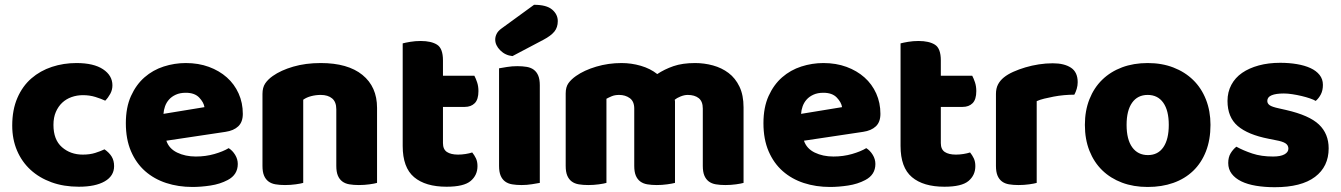

<svg xmlns="http://www.w3.org/2000/svg" viewBox="-20 -764 5593 801"><path d="M326 -367Q301 -367 278.5 -359Q256 -351 239.5 -335.5Q223 -320 213 -297Q203 -274 203 -243Q203 -181 238.5 -150Q274 -119 325 -119Q355 -119 377 -126Q399 -133 416 -141Q436 -127 446 -110.5Q456 -94 456 -71Q456 -30 417 -7.5Q378 15 309 15Q246 15 195 -3.5Q144 -22 107.5 -55.5Q71 -89 51 -136Q31 -183 31 -240Q31 -306 52.5 -355.5Q74 -405 111 -437Q148 -469 196.5 -485Q245 -501 299 -501Q371 -501 410 -475Q449 -449 449 -408Q449 -389 440 -372.5Q431 -356 419 -344Q402 -352 378 -359.5Q354 -367 326 -367Z M783 16Q724 16 673.5 -0.5Q623 -17 585.5 -50Q548 -83 526.5 -133Q505 -183 505 -250Q505 -316 526.5 -363.5Q548 -411 583 -441.5Q618 -472 663 -486.5Q708 -501 755 -501Q808 -501 851.5 -485Q895 -469 926.5 -441Q958 -413 975.5 -374Q993 -335 993 -289Q993 -255 974 -237Q955 -219 921 -214L674 -177Q685 -144 719 -127.5Q753 -111 797 -111Q838 -111 874.5 -121.5Q911 -132 934 -146Q950 -136 961 -118Q972 -100 972 -80Q972 -35 930 -13Q898 4 858 10Q818 16 783 16ZM755 -377Q731 -377 713.5 -369Q696 -361 685 -348.5Q674 -336 668.5 -320.5Q663 -305 662 -289L833 -317Q830 -337 811 -357Q792 -377 755 -377Z M1383 -308Q1383 -339 1365.5 -353.5Q1348 -368 1318 -368Q1298 -368 1278.5 -363Q1259 -358 1245 -348V-1Q1235 2 1213.5 5Q1192 8 1169 8Q1147 8 1129.5 5Q1112 2 1100 -7Q1088 -16 1081.5 -31.5Q1075 -47 1075 -72V-372Q1075 -399 1086.5 -416Q1098 -433 1118 -447Q1152 -471 1203.5 -486Q1255 -501 1318 -501Q1431 -501 1492 -451.5Q1553 -402 1553 -314V-1Q1543 2 1521.5 5Q1500 8 1477 8Q1455 8 1437.5 5Q1420 2 1408 -7Q1396 -16 1389.5 -31.5Q1383 -47 1383 -72Z M1828 -167Q1828 -141 1844.5 -130Q1861 -119 1891 -119Q1906 -119 1922 -121.5Q1938 -124 1950 -128Q1959 -117 1965.5 -103.5Q1972 -90 1972 -71Q1972 -33 1943.5 -9Q1915 15 1843 15Q1755 15 1707.5 -25Q1660 -65 1660 -155V-583Q1671 -586 1691.5 -589.5Q1712 -593 1735 -593Q1779 -593 1803.5 -577.5Q1828 -562 1828 -512V-448H1959Q1965 -437 1970.5 -420.5Q1976 -404 1976 -384Q1976 -349 1960.5 -333.5Q1945 -318 1919 -318H1828Z M2208 -744Q2260 -744 2283.5 -724Q2307 -704 2307 -676Q2307 -650 2293 -632.5Q2279 -615 2247 -598L2118 -530Q2088 -533 2067 -554Q2046 -575 2046 -599Q2046 -611 2052 -623Q2058 -635 2072 -645ZM2232 -1Q2221 1 2199.5 4.5Q2178 8 2156 8Q2134 8 2116.5 5Q2099 2 2087 -7Q2075 -16 2068.5 -31.5Q2062 -47 2062 -72V-479Q2073 -481 2094.5 -484.5Q2116 -488 2138 -488Q2160 -488 2177.5 -485Q2195 -482 2207 -473Q2219 -464 2225.5 -448.5Q2232 -433 2232 -408Z M2573 -501Q2614 -501 2653.5 -489.5Q2693 -478 2722 -455Q2752 -475 2789.5 -488Q2827 -501 2880 -501Q2918 -501 2954.5 -491Q2991 -481 3019.5 -459.5Q3048 -438 3065 -402.5Q3082 -367 3082 -316V-1Q3072 2 3050.5 5Q3029 8 3006 8Q2984 8 2966.5 5Q2949 2 2937 -7Q2925 -16 2918.5 -31.5Q2912 -47 2912 -72V-311Q2912 -341 2895 -354.5Q2878 -368 2849 -368Q2835 -368 2819 -361.5Q2803 -355 2795 -348Q2796 -344 2796 -340.5Q2796 -337 2796 -334V-1Q2785 2 2763.5 5Q2742 8 2720 8Q2698 8 2680.5 5Q2663 2 2651 -7Q2639 -16 2632.5 -31.5Q2626 -47 2626 -72V-311Q2626 -341 2607.5 -354.5Q2589 -368 2563 -368Q2545 -368 2532 -362.5Q2519 -357 2510 -352V-1Q2500 2 2478.5 5Q2457 8 2434 8Q2412 8 2394.5 5Q2377 2 2365 -7Q2353 -16 2346.5 -31.5Q2340 -47 2340 -72V-374Q2340 -401 2351.5 -417Q2363 -433 2383 -447Q2417 -471 2467.5 -486Q2518 -501 2573 -501Z M3443 16Q3384 16 3333.5 -0.5Q3283 -17 3245.5 -50Q3208 -83 3186.5 -133Q3165 -183 3165 -250Q3165 -316 3186.5 -363.5Q3208 -411 3243 -441.5Q3278 -472 3323 -486.5Q3368 -501 3415 -501Q3468 -501 3511.5 -485Q3555 -469 3586.5 -441Q3618 -413 3635.5 -374Q3653 -335 3653 -289Q3653 -255 3634 -237Q3615 -219 3581 -214L3334 -177Q3345 -144 3379 -127.5Q3413 -111 3457 -111Q3498 -111 3534.5 -121.5Q3571 -132 3594 -146Q3610 -136 3621 -118Q3632 -100 3632 -80Q3632 -35 3590 -13Q3558 4 3518 10Q3478 16 3443 16ZM3415 -377Q3391 -377 3373.5 -369Q3356 -361 3345 -348.5Q3334 -336 3328.5 -320.5Q3323 -305 3322 -289L3493 -317Q3490 -337 3471 -357Q3452 -377 3415 -377Z M3905 -167Q3905 -141 3921.5 -130Q3938 -119 3968 -119Q3983 -119 3999 -121.5Q4015 -124 4027 -128Q4036 -117 4042.5 -103.5Q4049 -90 4049 -71Q4049 -33 4020.5 -9Q3992 15 3920 15Q3832 15 3784.5 -25Q3737 -65 3737 -155V-583Q3748 -586 3768.5 -589.5Q3789 -593 3812 -593Q3856 -593 3880.5 -577.5Q3905 -562 3905 -512V-448H4036Q4042 -437 4047.5 -420.5Q4053 -404 4053 -384Q4053 -349 4037.5 -333.5Q4022 -318 3996 -318H3905Z M4305 -1Q4295 2 4273.5 5Q4252 8 4229 8Q4207 8 4189.5 5Q4172 2 4160 -7Q4148 -16 4141.5 -31.5Q4135 -47 4135 -72V-372Q4135 -395 4143.5 -411.5Q4152 -428 4168 -441Q4184 -454 4207.5 -464.5Q4231 -475 4258 -483Q4285 -491 4314 -495.5Q4343 -500 4372 -500Q4420 -500 4448 -481.5Q4476 -463 4476 -421Q4476 -407 4472 -393.5Q4468 -380 4462 -369Q4441 -369 4419 -367Q4397 -365 4376 -361Q4355 -357 4336.5 -352.5Q4318 -348 4305 -342Z M5030 -243Q5030 -181 5011 -132.5Q4992 -84 4957.5 -51Q4923 -18 4875 -1Q4827 16 4768 16Q4709 16 4661 -2Q4613 -20 4578.5 -53.5Q4544 -87 4525 -135Q4506 -183 4506 -243Q4506 -302 4525 -350Q4544 -398 4578.5 -431.5Q4613 -465 4661 -483Q4709 -501 4768 -501Q4827 -501 4875 -482.5Q4923 -464 4957.5 -430.5Q4992 -397 5011 -349Q5030 -301 5030 -243ZM4680 -243Q4680 -182 4703.5 -149.5Q4727 -117 4769 -117Q4811 -117 4833.5 -150Q4856 -183 4856 -243Q4856 -303 4833 -335.5Q4810 -368 4768 -368Q4726 -368 4703 -335.5Q4680 -303 4680 -243Z M5523 -145Q5523 -69 5466 -26Q5409 17 5298 17Q5256 17 5220 11Q5184 5 5158.5 -7.5Q5133 -20 5118.5 -39Q5104 -58 5104 -84Q5104 -108 5114 -124.5Q5124 -141 5138 -152Q5167 -136 5204.5 -123.5Q5242 -111 5291 -111Q5322 -111 5338.5 -120Q5355 -129 5355 -144Q5355 -158 5343 -166Q5331 -174 5303 -179L5273 -185Q5186 -202 5143.5 -238.5Q5101 -275 5101 -343Q5101 -380 5117 -410Q5133 -440 5162 -460Q5191 -480 5231.5 -491Q5272 -502 5321 -502Q5358 -502 5390.5 -496.5Q5423 -491 5447 -480Q5471 -469 5485 -451.5Q5499 -434 5499 -410Q5499 -387 5490.5 -370.5Q5482 -354 5469 -343Q5461 -348 5445 -353.5Q5429 -359 5410 -363.5Q5391 -368 5371.5 -371Q5352 -374 5336 -374Q5303 -374 5285 -366.5Q5267 -359 5267 -343Q5267 -332 5277 -325Q5287 -318 5315 -312L5346 -305Q5442 -283 5482.5 -244.5Q5523 -206 5523 -145Z"/></svg>

Font: Baloo
Style: Regular
Weight: 400
Designer: Sarang Kulkarni and Ek Type
Foundry: Ek Type
Version: Version 1.100;PS 1.000;hotconv 1.0.88;makeotf.lib2.5.647800;